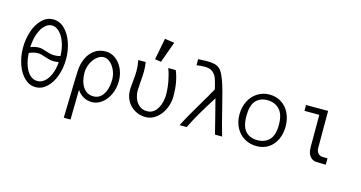

<svg xmlns="http://www.w3.org/2000/svg" viewBox="-103 -1311 3806 2023"><g transform="rotate(15 1800.0 -299.5)"><path d="M64 -364Q64 -457 92.2 -541.8Q120.5 -626.5 173.8 -679.2Q227 -732 297 -732Q367.5 -732 421.5 -679.2Q475.5 -626.5 504.8 -541.2Q534 -456 534 -362Q534 -264 503.8 -179.5Q473.5 -95 419.8 -44.5Q366 6 298.5 6Q231 6 177.5 -44.5Q124 -95 94 -180Q64 -265 64 -364ZM467.5 -312Q439.5 -307 415 -307Q387 -307 364.5 -312.5Q342 -318 313.5 -328Q286 -337.5 268.8 -341.8Q251.5 -346 231 -346Q189 -346 137 -323.5Q141 -244 162.8 -184.8Q184.5 -125.5 219.8 -93.2Q255 -61 299 -61Q342 -61 378.2 -91.8Q414.5 -122.5 438.2 -179.5Q462 -236.5 467.5 -312ZM226 -406Q247.5 -406 265.2 -401.5Q283 -397 309.5 -388Q338 -378.5 357.8 -373.8Q377.5 -369 402.5 -369Q433 -369 468.5 -378Q466 -464 441.5 -530Q417 -596 379 -631.5Q341 -667 299.5 -667Q259 -667 223 -632.8Q187 -598.5 163.8 -535Q140.5 -471.5 136.5 -387Q185.5 -406 226 -406Z M670 240 675 49 678 -73Q680.5 -201 685 -280Q689 -353.5 717.5 -414.8Q746 -476 797.2 -512.5Q848.5 -549 919 -549Q975 -549 1023.8 -514.2Q1072.5 -479.5 1101.8 -418.5Q1131 -357.5 1131 -282Q1131 -202 1100.2 -136.2Q1069.5 -70.5 1019 -32.8Q968.5 5 912 5Q859 5 817.2 -19.8Q775.5 -44.5 749 -85Q749 -20 746.5 76Q745.5 119.5 744.8 161Q744 202.5 744 240ZM1059 -281Q1059 -332 1038.5 -379.2Q1018 -426.5 984.2 -455.8Q950.5 -485 913 -485Q874.5 -485 838.5 -454.5Q802.5 -424 780.2 -375.5Q758 -327 758 -276Q758 -214.5 775.5 -165Q793 -115.5 827.8 -86.8Q862.5 -58 913 -58Q960 -58 993 -88Q1026 -118 1042.5 -168.8Q1059 -219.5 1059 -281Z M1268 -221.5Q1268 -228 1269 -242Q1270 -260.5 1271.8 -278.5Q1273.5 -296.5 1275 -314Q1279 -355 1281 -381.5Q1283 -408 1283 -435Q1283 -493 1271 -550H1352Q1360 -504 1360 -448Q1360 -401 1353 -326Q1348 -262 1348 -239Q1348 -196.5 1363.2 -153.8Q1378.5 -111 1412.5 -82Q1446.5 -53 1499 -53Q1549.5 -53 1583.2 -87.2Q1617 -121.5 1633 -172.2Q1649 -223 1649 -273Q1649 -342 1634.8 -418Q1620.5 -494 1598 -550H1680Q1704 -492 1716 -425.2Q1728 -358.5 1728 -278.5Q1728 -205 1697.8 -138Q1667.5 -71 1614.8 -30Q1562 11 1499 11Q1436.5 11 1383.5 -18.8Q1330.5 -48.5 1299.2 -101.5Q1268 -154.5 1268 -221.5ZM1590 -824 1507 -594 1440 -604 1485 -839Z M2022 -272.5Q2049 -317.5 2077.8 -367Q2106.5 -416.5 2130.5 -460.5L2123.5 -488.5Q2110 -546.5 2096.2 -581Q2082.5 -615.5 2053 -639.2Q2023.5 -663 1972 -663Q1943.5 -663 1923 -661.5Q1902.5 -660 1878 -656V-722L1895 -723Q1952 -726 1967 -726Q2034.5 -726 2071.2 -713.8Q2108 -701.5 2131.5 -669Q2155 -636.5 2179 -569Q2197 -518 2214.2 -454Q2231.5 -390 2258.5 -281Q2282 -186.5 2298.2 -124.5Q2314.5 -62.5 2333 0H2255L2218 -147.5Q2164 -359.5 2161 -371Q2087.5 -255 2039 -172.5Q1990.5 -90 1947 0H1869Q1905 -70.5 1937.2 -127Q1969.5 -183.5 2022 -272.5Z M2449 -273Q2449 -353 2481.5 -417.8Q2514 -482.5 2572.2 -519.8Q2630.5 -557 2704 -557Q2776 -557 2832.2 -521.5Q2888.5 -486 2920.2 -421.8Q2952 -357.5 2952 -275Q2952 -195.5 2922.2 -132Q2892.5 -68.5 2837 -32.2Q2781.5 4 2707.5 4Q2635.5 4 2576.5 -30.2Q2517.5 -64.5 2483.2 -127.5Q2449 -190.5 2449 -273ZM2879 -273Q2879 -388.5 2828 -441.2Q2777 -494 2695.5 -494Q2615.5 -494 2569.8 -442.5Q2524 -391 2524 -277Q2524 -160.5 2571.2 -109.8Q2618.5 -59 2699 -59Q2780 -59 2829.5 -109.2Q2879 -159.5 2879 -273Z M3263 -135V-486H3101V-550H3342V-145Q3342 -112.5 3361.2 -89.2Q3380.5 -66 3416 -66H3465V3.5Q3440 3.5 3399 2.8Q3358 2 3348 0.5Q3312 -6.5 3287.5 -39.2Q3263 -72 3263 -135Z"/></g></svg>

Font: JuliaMono Light
Style: Regular
Weight: 300
Monospace: yes
Designer: cormullion
Foundry: corm
Version: Version 0.054; ttfautohint (v1.8.4)